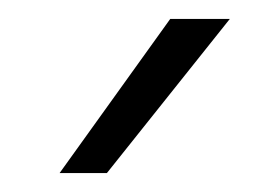

<svg xmlns="http://www.w3.org/2000/svg" viewBox="-20 -773 281 203"><path d="M93 -590H43L160 -753H223Z"/></svg>

Font: M PLUS 1p Light
Style: Regular
Weight: 300
Version: Version 1.061